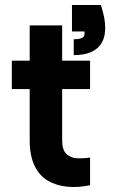

<svg xmlns="http://www.w3.org/2000/svg" viewBox="-20 -741 465 763"><path d="M381 -721Q390 -692 394 -671.5Q398 -651 398 -629Q398 -577 366.5 -549.5Q335 -522 273 -522V-585Q295 -585 305.5 -590Q316 -595 316 -607V-616H266V-721ZM98 -500V-640H227V-500H338V-387H227V-184Q227 -145 244 -129Q261 -113 286.5 -112Q312 -111 338 -115V-5Q292 5 248.5 1Q205 -3 171 -22.5Q137 -42 117.5 -82Q98 -122 98 -184V-387H27V-500Z"/></svg>

Font: Albert Sans
Style: Bold
Weight: 700
Designer: Andreas Rasmussen
Foundry: a.Foundry
Version: Version 1.025